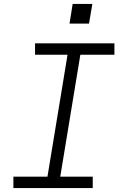

<svg xmlns="http://www.w3.org/2000/svg" viewBox="-20 -955 640 975"><path d="M48 0V-58H221L323 -677H158V-735H561V-677H388L286 -58H451V0ZM432 -835H333L349 -935H449Z"/></svg>

Font: Iosevka SS04 Lt Ex Obl
Style: Regular
Weight: 300
Width: 7
Italic angle: -9°
Monospace: yes
Designer: Belleve Invis
Foundry: Belleve Invis
Version: Version 19.0.0; ttfautohint (v1.8.4)